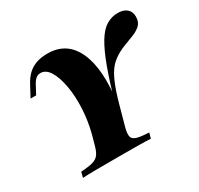

<svg xmlns="http://www.w3.org/2000/svg" viewBox="-128 -737 922 891"><g transform="rotate(-30 332.5 -291.0)"><path d="M77.4 0 84.7 -29Q126.6 -31.5 148.8 -37.9Q171 -44.4 181.9 -59.7Q192.7 -75 200 -102.4L213.7 -151.6Q230.6 -216.1 233.9 -281.5Q237.1 -346.8 227.4 -400.8Q217.7 -454.8 198 -487.5Q178.2 -520.2 149.2 -520.2Q134.7 -520.2 123.8 -510.9Q112.9 -501.6 100.8 -478.2L80.6 -440.3H50.8L80.6 -496Q96.8 -527.4 117.3 -546.4Q137.9 -565.3 164.1 -573.8Q190.3 -582.3 222.6 -582.3Q325.8 -582.3 369.4 -487.5Q412.9 -392.7 388.7 -219.4L375.8 -213.7Q406.5 -322.6 432.7 -394Q458.9 -465.3 484.3 -506.9Q509.7 -548.4 537.9 -565.3Q566.1 -582.3 600 -582.3Q629.8 -582.3 647.2 -567.3Q664.5 -552.4 664.5 -526.6Q664.5 -497.6 648.8 -482.3Q633.1 -466.9 607.3 -456.5Q581.5 -446 552 -435.1Q522.6 -424.2 494.8 -404.8Q466.9 -385.5 446.8 -351.6Q437.9 -336.3 429 -315.7Q420.2 -295.2 411.7 -270.2Q403.2 -245.2 395.2 -216.1L363.7 -102.4Q356.5 -73.4 360.1 -58.5Q363.7 -43.5 384.7 -37.1Q405.6 -30.6 449.2 -29L441.1 0Q416.1 -1.6 371 -2Q325.8 -2.4 261.3 -2.4Q193.5 -2.4 147.2 -2Q100.8 -1.6 77.4 0Z"/></g></svg>

Font: Playfair 5pt SemiExpanded Light Black
Style: Italic
Weight: 900
Italic angle: -15.6°
Version: Version 2.001;gftools[0.9.30]